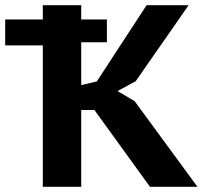

<svg xmlns="http://www.w3.org/2000/svg" viewBox="-20 -720 791 740"><path d="M0 -645H145V-700H293V-645H392V-557H293V-392L353 -406L545 -700H707L503 -407L433 -369L499 -330L741 0H558L344 -296H293V0H145V-545H0Z"/></svg>

Font: PT Sans Caption
Style: Bold
Weight: 700
Designer: A.Korolkova, O.Umpeleva, V.Yefimov
Foundry: ParaType Ltd
Version: Version 2.003W OFL